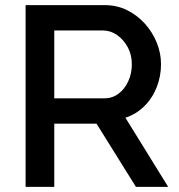

<svg xmlns="http://www.w3.org/2000/svg" viewBox="-20 -730 701 750"><path d="M80 0V-710H389Q437 -710 477 -690Q517 -670 546.5 -637Q576 -604 592.5 -563Q609 -522 609 -479Q609 -432 592 -389Q575 -346 543.5 -315Q512 -284 470 -270L637 0H511L357 -247H192V0ZM192 -346H388Q419 -346 443 -364Q467 -382 481 -412.5Q495 -443 495 -479Q495 -516 479 -545.5Q463 -575 437.5 -593Q412 -611 382 -611H192Z"/></svg>

Font: Raleway Thin SemiBold
Style: Regular
Weight: 600
Version: Version 4.026